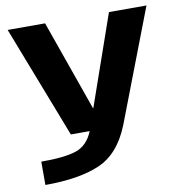

<svg xmlns="http://www.w3.org/2000/svg" viewBox="-89 -673 955 993"><g transform="rotate(-10 388.5 -177.0)"><path d="M244.5 0H519.5L745.5 -589H548.5L382.5 -113.5H381L213 -589H16.5ZM69.5 234.5Q248 234.5 355.5 188Q463 141.5 519.5 0L343.5 -0.5Q315 71 254.2 91.8Q193.5 112.5 69.5 112Z"/></g></svg>

Font: Anybody Expanded
Style: Bold
Weight: 700
Width: 7
Designer: Tyler Finck
Foundry: Etcetera Type Company
Version: Version 1.113;gftools[0.9.25]